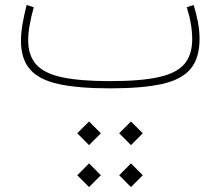

<svg xmlns="http://www.w3.org/2000/svg" viewBox="-20 -358 893 778"><path d="M293 352.1 340.8 399.9 388.7 352.1 340.8 304.2ZM462.9 352.1 510.7 399.9 558.6 352.1 510.7 304.2ZM462.9 182.1 510.7 230 558.6 182.1 510.7 134.3ZM293 182.1 340.8 230 388.7 182.1 340.8 134.3ZM764.6 -337.9 736.8 -328.6Q748 -293.5 753.4 -261.2Q758.8 -229 758.8 -198.7Q758.8 -136.7 727.8 -99.4Q696.8 -62 624 -45.7Q551.3 -29.3 426.3 -29.3Q304.2 -29.3 231.4 -44.9Q158.7 -60.5 126.5 -96.9Q94.2 -133.3 94.2 -194.8Q94.2 -222.7 100.1 -256.1Q106 -289.6 116.7 -328.6L87.9 -337.9Q77.1 -295.4 71 -259.3Q64.9 -223.1 64.9 -192.9Q64.9 -119.1 101.6 -76.9Q138.2 -34.7 218 -17.3Q297.9 0 426.3 0Q556.6 0 636.2 -17.6Q715.8 -35.2 752.2 -78.9Q788.6 -122.6 788.6 -200.2Q788.6 -233.4 782.2 -267.8Q775.9 -302.2 764.6 -337.9Z"/></svg>

Font: Estedad-FD VF
Style: Regular
Weight: 100
Designer: Amin Abedi
Version: Version 7.3